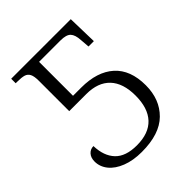

<svg xmlns="http://www.w3.org/2000/svg" viewBox="-202 -834 964 964"><g transform="rotate(-45 279.5 -352.0)"><path d="M42 -124Q42 -151 56.5 -167Q71 -183 93 -183Q95 -111 133 -71Q171 -31 250 -31Q335 -31 378.5 -77.5Q422 -124 422 -213Q422 -301 378.5 -347Q335 -393 252 -393H131V-609Q131 -641 123 -656.5Q115 -672 98.5 -677Q82 -682 50 -682H40V-714H463L467 -554H429L425 -604Q423 -642 407.5 -658.5Q392 -675 351 -675H199V-434H257Q370 -434 432.5 -378Q495 -322 495 -213Q495 -113 433 -51.5Q371 10 244 10Q183 10 137 -8Q91 -26 66.5 -56.5Q42 -87 42 -124Z"/></g></svg>

Font: Noto Serif Light
Style: Regular
Weight: 300
Designer: Monotype Design Team
Foundry: Monotype Imaging Inc.
Version: Version 1.001